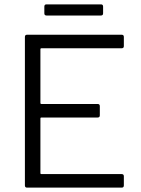

<svg xmlns="http://www.w3.org/2000/svg" viewBox="-20 -859 645 879"><path d="M547 -648Q547 -638 537 -638H169Q165 -638 165 -634V-387Q165 -383 169 -383H427Q437 -383 437 -373V-331Q437 -321 427 -321H169Q165 -321 165 -317V-66Q165 -62 169 -62H537Q547 -62 547 -52V-10Q547 0 537 0H104Q94 0 94 -10V-690Q94 -700 104 -700H537Q547 -700 547 -690ZM193 -788Q183 -788 183 -798V-829Q183 -839 193 -839H442Q452 -839 452 -829V-798Q452 -788 442 -788Z"/></svg>

Font: LinhAnh
Style: Regular
Weight: 400
Designer: Jeremy Tribby
Foundry: Tribby Type
Version: Version 1.408